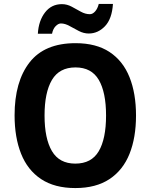

<svg xmlns="http://www.w3.org/2000/svg" viewBox="-20 -944 764 974"><path d="M670 -358Q670 -246 637 -163.5Q604 -81 535.5 -35.5Q467 10 362 10Q257 10 188.5 -35.5Q120 -81 87 -164Q54 -247 54 -359Q54 -530 130 -627.5Q206 -725 363 -725Q468 -725 536 -680Q604 -635 637 -552.5Q670 -470 670 -358ZM206 -358Q206 -241 243.5 -177.5Q281 -114 362 -114Q444 -114 481 -177Q518 -240 518 -358Q518 -476 481 -539Q444 -602 363 -602Q281 -602 243.5 -538.5Q206 -475 206 -358ZM172 -773Q176 -839 208.5 -881Q241 -923 294 -923Q320 -923 344 -910Q368 -897 390.5 -884.5Q413 -872 436 -872Q450 -872 462.5 -886Q475 -900 481 -924H553Q548 -848 512.5 -811Q477 -774 430 -774Q405 -774 380.5 -786.5Q356 -799 333 -812Q310 -825 289 -825Q276 -825 262.5 -811.5Q249 -798 244 -773Z"/></svg>

Font: Noto Sans Gujarati SemiCondensed
Style: Bold
Weight: 700
Width: 4
Designer: Jelle Bosma - Monotype Design Team, Universal Thirst
Foundry: Monotype Imaging Inc.
Version: Version 2.106; ttfautohint (v1.8.4.7-5d5b)